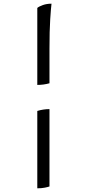

<svg xmlns="http://www.w3.org/2000/svg" viewBox="-20 -820 469 1040"><path d="M182 -360V-777Q191 -785 212 -792.5Q233 -800 259 -800Q256 -777 252 -715.5Q248 -654 248 -556V-369Q216 -360 182 -360ZM182 200V-219Q198 -224 215 -226.5Q232 -229 248 -229V190Q240 193 222.5 196.5Q205 200 182 200Z"/></svg>

Font: Texturina
Style: Regular
Weight: 400
Designer: Guillermo Torres Carreño
Foundry: Omnibus-Type
Version: Version 1.002; ttfautohint (v1.8.3)